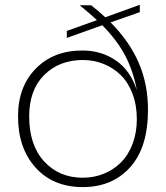

<svg xmlns="http://www.w3.org/2000/svg" viewBox="-20 -762 683 790"><path d="M254.9 -634.8 378.9 -679.2Q353.5 -703.1 308.1 -740.2H355Q386.7 -715.8 413.1 -690.9L555.2 -742.2V-711.9L435.1 -669.9Q513.7 -590.3 551.3 -502.4Q588.9 -414.6 588.9 -310.1Q588.9 -155.3 515.4 -73.7Q441.9 7.8 320.8 7.8Q198.7 7.8 126.5 -72.3Q54.2 -152.3 54.2 -283.2Q54.2 -405.3 127.2 -479.7Q200.2 -554.2 318.8 -554.2Q397 -554.2 456.5 -513.4Q516.1 -472.7 543 -391.1Q528.3 -469.7 495.4 -532.7Q462.4 -595.7 400.9 -658.2L254.9 -606ZM100.1 -283.2Q100.1 -165 161.6 -97.9Q223.1 -30.8 320.8 -30.8Q366.7 -30.8 407 -47.1Q447.3 -63.5 477.5 -93.5Q507.8 -123.5 525.4 -169.7Q543 -215.8 543 -272Q543 -329.6 525.1 -376.5Q507.3 -423.3 476.8 -453.1Q446.3 -482.9 406.2 -499Q366.2 -515.1 320.8 -515.1Q224.1 -515.1 162.1 -453.6Q100.1 -392.1 100.1 -283.2Z"/></svg>

Font: SVN-Poppins ExtraLight
Style: Regular
Weight: 200
Designer: Ninad Kale (Devanagari), Jonny Pinhorn (Latin)
Foundry: Indian Type Foundry
Version: Version 3.002 2017